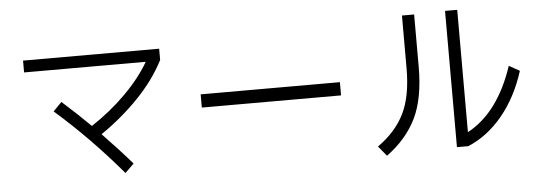

<svg xmlns="http://www.w3.org/2000/svg" viewBox="-51 -923 3101 1099"><g transform="rotate(-5 1500.0 -373.5)"><path d="M104 -699H886V-634Q829 -523 732 -422.5Q635 -322 515 -240Q605 -147 683 -57L632 -7Q450 -222 253 -394L302 -444Q392 -364 464 -292Q574 -364 662.5 -452.5Q751 -541 803 -631H104Z M1900 -342H1100V-418H1900Z M2932 -393Q2885 -245 2799 -140.5Q2713 -36 2600 11H2535V-772H2605V-69Q2784 -165 2871 -427ZM2287 -767H2357V-466Q2357 -285 2302 -172Q2247 -59 2132 25L2085 -32Q2190 -106 2238.5 -205Q2287 -304 2287 -464Z"/></g></svg>

Font: IBM Plex Sans JP
Style: Regular
Weight: 400
Designer: Mike Abbink; Paul van der Laan; Pieter van Rosmalen; Wujin Sim; Yejin Wi; Jinhee Kim; Boomi Park; Yona Kim; Kichan Ma
Foundry: Sandoll Inc.
Version: Version 1.000